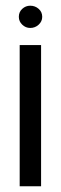

<svg xmlns="http://www.w3.org/2000/svg" viewBox="-20 -653 213 673"><path d="M49 0V-495H124V0ZM86 -555Q70 -555 58 -566.5Q46 -578 46 -594Q46 -611 58 -622Q70 -633 86 -633Q103 -633 115.5 -622Q128 -611 128 -594Q128 -578 115.5 -566.5Q103 -555 86 -555Z"/></svg>

Font: Alumni Sans Medium
Style: Regular
Weight: 500
Designer: Robert E. Leuschke
Foundry: Robert E. Leuschke
Version: Version 1.018